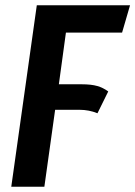

<svg xmlns="http://www.w3.org/2000/svg" viewBox="-20 -711 515 731"><path d="M444.8 -586.9H231L204.1 -390.1H291Q327.6 -390.1 350.3 -383.5Q373 -377 392.1 -362.8L351.1 -279.8Q318.8 -293 282.2 -293H189.9L148.9 0H22.9L120.1 -690.9H475.1Z"/></svg>

Font: Fira Sans Compressed Medium
Style: Italic
Weight: 500
Width: 3
Italic angle: -8°
Designer: Carrois Corporate & Edenspiekermann AG
Foundry: Carrois Corporate GbR & Edenspiekermann AG
Version: Version 4.203;PS 004.203;hotconv 1.0.88;makeotf.lib2.5.64775